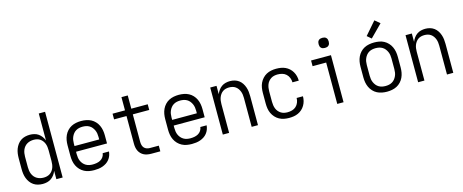

<svg xmlns="http://www.w3.org/2000/svg" viewBox="-42 -1426 5034 2089"><g transform="rotate(-15 2475.0 -381.0)"><path d="M247 12Q220 12 193.5 5.5Q167 -1 145 -16Q123 -31 107 -53Q91 -75 81.5 -100Q72 -125 68.5 -151.5Q65 -178 65 -205V-325Q65 -352 68.5 -378.5Q72 -405 81.5 -430Q91 -455 107 -477Q123 -499 145 -514Q167 -529 193.5 -535.5Q220 -542 247 -542Q272 -542 297 -536Q322 -530 342.5 -515.5Q363 -501 378 -480.5Q393 -460 402 -436V-740H473V0H402V-94Q393 -70 378 -49.5Q363 -29 342.5 -14.5Q322 0 297 6Q272 12 247 12ZM274 -52Q293 -52 311.5 -56.5Q330 -61 345.5 -71.5Q361 -82 372.5 -97.5Q384 -113 390.5 -130.5Q397 -148 399.5 -167Q402 -186 402 -205V-325Q402 -344 399.5 -363Q397 -382 390.5 -399.5Q384 -417 372.5 -432.5Q361 -448 345.5 -458.5Q330 -469 311.5 -473.5Q293 -478 274 -478Q254 -478 235 -473.5Q216 -469 199 -459Q182 -449 169.5 -434Q157 -419 149.5 -401Q142 -383 139 -363.5Q136 -344 136 -325V-205Q136 -186 139 -166.5Q142 -147 149.5 -129Q157 -111 169.5 -96Q182 -81 199 -71Q216 -61 235 -56.5Q254 -52 274 -52Z M827 12Q798 12 769.5 7Q741 2 715.5 -11.5Q690 -25 670 -46Q650 -67 637.5 -93Q625 -119 620 -147.5Q615 -176 615 -205V-325Q615 -354 620 -382Q625 -410 637 -436Q649 -462 669 -483.5Q689 -505 714 -518Q739 -531 767.5 -536.5Q796 -542 825 -542Q854 -542 882.5 -536.5Q911 -531 936 -518Q961 -505 981 -483.5Q1001 -462 1013 -436Q1025 -410 1030 -382Q1035 -354 1035 -325V-233H686V-205Q686 -185 689 -165.5Q692 -146 700 -128Q708 -110 721 -95Q734 -80 751 -70Q768 -60 787.5 -56Q807 -52 827 -52Q849 -52 871.5 -56Q894 -60 914 -71Q934 -82 947 -101.5Q960 -121 962 -143H1033Q1031 -119 1022.5 -96.5Q1014 -74 999 -55Q984 -36 964 -23Q944 -10 921.5 -2Q899 6 875 9Q851 12 827 12ZM686 -297H964V-325Q964 -345 961 -364Q958 -383 950 -401Q942 -419 929.5 -434.5Q917 -450 900 -460Q883 -470 864 -474Q845 -478 825 -478Q805 -478 786 -474Q767 -470 750 -460Q733 -450 720.5 -434.5Q708 -419 700 -401Q692 -383 689 -364Q686 -345 686 -325Z M1573 0H1471Q1451 0 1430 -3.5Q1409 -7 1390.5 -16Q1372 -25 1357 -40Q1342 -55 1333 -74Q1324 -93 1320.5 -113.5Q1317 -134 1317 -155V-466H1177V-530H1317V-679H1388V-530H1573V-466H1388V-155Q1388 -137 1392.5 -119.5Q1397 -102 1408.5 -89Q1420 -76 1437 -70Q1454 -64 1471 -64H1573Z M1927 12Q1898 12 1869.5 7Q1841 2 1815.5 -11.5Q1790 -25 1770 -46Q1750 -67 1737.5 -93Q1725 -119 1720 -147.5Q1715 -176 1715 -205V-325Q1715 -354 1720 -382Q1725 -410 1737 -436Q1749 -462 1769 -483.5Q1789 -505 1814 -518Q1839 -531 1867.5 -536.5Q1896 -542 1925 -542Q1954 -542 1982.5 -536.5Q2011 -531 2036 -518Q2061 -505 2081 -483.5Q2101 -462 2113 -436Q2125 -410 2130 -382Q2135 -354 2135 -325V-233H1786V-205Q1786 -185 1789 -165.5Q1792 -146 1800 -128Q1808 -110 1821 -95Q1834 -80 1851 -70Q1868 -60 1887.5 -56Q1907 -52 1927 -52Q1949 -52 1971.5 -56Q1994 -60 2014 -71Q2034 -82 2047 -101.5Q2060 -121 2062 -143H2133Q2131 -119 2122.5 -96.5Q2114 -74 2099 -55Q2084 -36 2064 -23Q2044 -10 2021.5 -2Q1999 6 1975 9Q1951 12 1927 12ZM1786 -297H2064V-325Q2064 -345 2061 -364Q2058 -383 2050 -401Q2042 -419 2029.5 -434.5Q2017 -450 2000 -460Q1983 -470 1964 -474Q1945 -478 1925 -478Q1905 -478 1886 -474Q1867 -470 1850 -460Q1833 -450 1820.5 -434.5Q1808 -419 1800 -401Q1792 -383 1789 -364Q1786 -345 1786 -325Z M2277 0V-530H2348V-436Q2357 -459 2372 -480Q2387 -501 2407.5 -515.5Q2428 -530 2452.5 -536Q2477 -542 2502 -542Q2528 -542 2553.5 -535Q2579 -528 2600 -512.5Q2621 -497 2635.5 -475Q2650 -453 2658.5 -428Q2667 -403 2670 -377Q2673 -351 2673 -325V0H2602V-325Q2602 -344 2599.5 -362.5Q2597 -381 2590.5 -398.5Q2584 -416 2573 -431.5Q2562 -447 2546.5 -458Q2531 -469 2512.5 -473.5Q2494 -478 2475 -478Q2456 -478 2437.5 -473.5Q2419 -469 2403.5 -458Q2388 -447 2377 -431.5Q2366 -416 2359.5 -398.5Q2353 -381 2350.5 -362.5Q2348 -344 2348 -325V0Z M3021 12Q2993 12 2965 6.5Q2937 1 2912 -12.5Q2887 -26 2867.5 -47.5Q2848 -69 2836 -94.5Q2824 -120 2819.5 -148.5Q2815 -177 2815 -205V-325Q2815 -353 2819.5 -381.5Q2824 -410 2836 -435.5Q2848 -461 2867.5 -482.5Q2887 -504 2912 -517.5Q2937 -531 2965 -536.5Q2993 -542 3021 -542Q3048 -542 3074 -538Q3100 -534 3124 -523Q3148 -512 3167.5 -494.5Q3187 -477 3200.5 -454Q3214 -431 3220.5 -405.5Q3227 -380 3227 -354V-353H3156Q3156 -379 3146 -404Q3136 -429 3117 -446.5Q3098 -464 3072.5 -471Q3047 -478 3021 -478Q3002 -478 2983 -474Q2964 -470 2947.5 -459.5Q2931 -449 2918.5 -434Q2906 -419 2899 -401Q2892 -383 2889 -363.5Q2886 -344 2886 -325V-205Q2886 -186 2889 -166.5Q2892 -147 2899 -129Q2906 -111 2918.5 -96Q2931 -81 2947.5 -70.5Q2964 -60 2983 -56Q3002 -52 3021 -52Q3047 -52 3072.5 -59Q3098 -66 3117 -83.5Q3136 -101 3146 -126Q3156 -151 3156 -177H3227V-176Q3227 -150 3220.5 -124.5Q3214 -99 3200.5 -76Q3187 -53 3167.5 -35.5Q3148 -18 3124 -7Q3100 4 3074 8Q3048 12 3021 12Z M3566 0V-466H3413V-530H3637V0ZM3595 -623Q3583 -623 3572 -626Q3561 -629 3552.5 -637.5Q3544 -646 3541 -657Q3538 -668 3538 -680Q3538 -692 3541 -703Q3544 -714 3552.5 -722.5Q3561 -731 3572 -734Q3583 -737 3595 -737Q3607 -737 3618 -734Q3629 -731 3637.5 -722.5Q3646 -714 3649 -703Q3652 -692 3652 -680Q3652 -668 3649 -657Q3646 -646 3637.5 -637.5Q3629 -629 3618 -626Q3607 -623 3595 -623Z M4125 12Q4096 12 4067.5 6.5Q4039 1 4014 -12Q3989 -25 3969 -46.5Q3949 -68 3937 -94Q3925 -120 3920 -148Q3915 -176 3915 -205V-325Q3915 -354 3920 -382Q3925 -410 3937 -436Q3949 -462 3969 -483.5Q3989 -505 4014 -518Q4039 -531 4067.5 -536.5Q4096 -542 4125 -542Q4154 -542 4182.5 -537Q4211 -532 4236 -518.5Q4261 -505 4281 -483.5Q4301 -462 4313 -436Q4325 -410 4330 -382Q4335 -354 4335 -325V-205Q4335 -176 4330 -148Q4325 -120 4313 -94Q4301 -68 4281 -46.5Q4261 -25 4236 -12Q4211 1 4182.5 6.5Q4154 12 4125 12ZM4125 -52Q4145 -52 4164 -56Q4183 -60 4200 -70Q4217 -80 4229.5 -95.5Q4242 -111 4250 -129Q4258 -147 4261 -166Q4264 -185 4264 -205V-325Q4264 -345 4261 -364Q4258 -383 4250 -401Q4242 -419 4229.5 -434.5Q4217 -450 4200 -460Q4183 -470 4164 -474Q4145 -478 4125 -478Q4105 -478 4086 -474Q4067 -470 4050 -460Q4033 -450 4020.5 -434.5Q4008 -419 4000 -401Q3992 -383 3989 -364Q3986 -345 3986 -325V-205Q3986 -185 3989 -166Q3992 -147 4000 -129Q4008 -111 4020.5 -95.5Q4033 -80 4050 -70Q4067 -60 4086 -56Q4105 -52 4125 -52ZM4113 -590 4066 -630 4191 -774 4248 -726Z M4477 0V-530H4548V-436Q4557 -459 4572 -480Q4587 -501 4607.5 -515.5Q4628 -530 4652.5 -536Q4677 -542 4702 -542Q4728 -542 4753.5 -535Q4779 -528 4800 -512.5Q4821 -497 4835.5 -475Q4850 -453 4858.5 -428Q4867 -403 4870 -377Q4873 -351 4873 -325V0H4802V-325Q4802 -344 4799.5 -362.5Q4797 -381 4790.5 -398.5Q4784 -416 4773 -431.5Q4762 -447 4746.5 -458Q4731 -469 4712.5 -473.5Q4694 -478 4675 -478Q4656 -478 4637.5 -473.5Q4619 -469 4603.5 -458Q4588 -447 4577 -431.5Q4566 -416 4559.5 -398.5Q4553 -381 4550.5 -362.5Q4548 -344 4548 -325V0Z"/></g></svg>

Font: Lode Term
Style: Regular
Weight: 400
Monospace: yes
Designer: Belleve Invis
Foundry: Belleve Invis
Version: Version 29.2.0